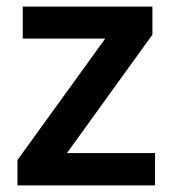

<svg xmlns="http://www.w3.org/2000/svg" viewBox="-20 -562 524 582"><path d="M450 0H33V-77L299 -445H49V-542H442V-457L183 -98H450Z"/></svg>

Font: Noto Sans Lao UI SemBd
Style: Regular
Weight: 600
Designer: Monotype Design Team
Foundry: Monotype Imaging Inc.
Version: Version 2.000; ttfautohint (v1.8.4.7-5d5b)